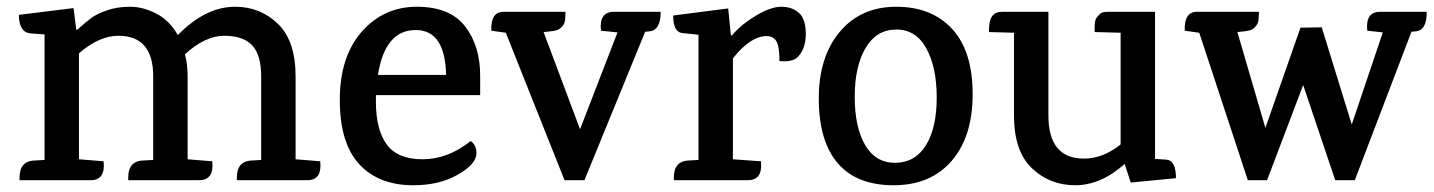

<svg xmlns="http://www.w3.org/2000/svg" viewBox="-20 -534 4250 569"><path d="M891 0H682V-8Q682 -54 721 -58L754 -60V-308Q754 -371 727.5 -399.5Q701 -428 644.5 -428Q588 -428 528 -373Q536 -344 536 -307V-62L609 -56Q615 0 570 0H360V-8Q360 -54 399 -58L434 -60V-308Q434 -428 331 -428Q274 -428 214 -376V-62L287 -56Q293 0 249 0H38V-8Q38 -54 77 -58L112 -60V-432L71 -435Q36 -438 36 -490L198 -510L206 -446H209Q234 -468 249.5 -480Q265 -492 296 -503Q327 -514 365.5 -514Q404 -514 443.5 -493.5Q483 -473 507 -430Q589 -514 677 -514Q751 -514 803.5 -463.5Q856 -413 856 -307V-62L929 -56Q935 0 891 0Z M1094 -252V-233Q1094 -150 1126 -106Q1158 -62 1232.5 -62Q1307 -62 1375 -116Q1392 -104 1392 -80Q1392 -48 1337 -16.5Q1282 15 1205 15Q1102 15 1044.5 -47.5Q987 -110 987 -238Q987 -366 1052 -440Q1117 -514 1215.5 -514Q1314 -514 1359 -455Q1404 -396 1403 -306V-252ZM1212 -445Q1121 -445 1100 -312H1302Q1299 -445 1212 -445Z M1656 -499 1655 -480Q1655 -458 1634 -446Q1626 -442 1591 -439L1699 -151L1810 -438L1761 -443Q1755 -499 1799 -499H1938Q1938 -444 1904 -441L1892 -440L1712 0H1653L1479 -437L1436 -443Q1434 -499 1472 -499Z M2341 -362Q2325 -350 2290 -353Q2290 -396 2281 -411.5Q2272 -427 2252 -427Q2204 -427 2152 -361V-62L2235 -56Q2241 0 2196 0H1977Q1977 0 1977 -8Q1977 -54 2016 -58L2050 -60V-431L2002 -436Q1975 -439 1975 -488L2138 -509L2146 -429H2149Q2176 -461 2220 -487.5Q2264 -514 2295.5 -514Q2327 -514 2347.5 -496Q2368 -478 2368 -432.5Q2368 -387 2341 -362Z M2635.5 -446.5Q2577 -446 2545 -391.5Q2513 -337 2513 -247Q2513 -157 2544 -104Q2575 -51 2633.5 -51.5Q2692 -52 2724 -103.5Q2756 -155 2756 -245Q2756 -335 2725 -391Q2694 -447 2635.5 -446.5ZM2406.5 -240Q2406 -365 2468.5 -439.5Q2531 -514 2636 -514Q2741 -514 2801.5 -448.5Q2862 -383 2862.5 -256.5Q2863 -130 2800.5 -57.5Q2738 15 2628.5 15Q2519 15 2463 -50Q2407 -115 2406.5 -240Z M3224 -439V-451Q3224 -475 3230 -482Q3236 -489 3239 -492Q3246 -499 3261 -499H3403V-63L3435 -61Q3465 -60 3465 -6L3331 7L3313 -48Q3242 15 3166.5 15Q3091 15 3038 -35.5Q2985 -86 2985 -192V-437L2911 -439V-448Q2911 -499 2949 -499H3087V-192Q3087 -64 3192 -64Q3249 -64 3301 -106V-437Z M3711 -499 3710 -480Q3710 -458 3689 -446Q3681 -442 3647 -439L3730 -155L3834 -452L3897 -453L3986 -165L4078 -438L4032 -443Q4026 -499 4070 -499H4208Q4209 -444 4175 -441L4163 -440L3995 0H3937L3842 -282L3735 0H3678L3534 -437L3491 -443Q3489 -499 3527 -499Z"/></svg>

Font: Karma SemiBold
Style: Regular
Weight: 600
Designer: Joana Correia
Foundry: Indian Type Foundry
Version: Version 1.202;PS 1.0;hotconv 1.0.78;makeotf.lib2.5.61930; tt